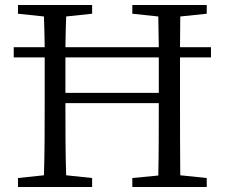

<svg xmlns="http://www.w3.org/2000/svg" viewBox="-20 -749 900 769"><path d="M616 -519V-393V-377H242V-393C242 -435 242 -477 242 -519ZM701 -519H825V-560H701C701 -601 702 -642 702 -683L808 -694V-729H510V-694L614 -683C615 -642 615 -601 616 -560H242C243 -601 243 -642 245 -683L349 -694V-729H52V-694L156 -683C158 -642 158 -601 159 -560H35V-519H159C159 -477 159 -434 159 -392V-337C159 -239 159 -142 156 -47L52 -36V0H349V-36L245 -47C242 -137 242 -229 242 -336H616C616 -228 616 -135 614 -46L510 -36V0H808V-36L702 -47C701 -143 701 -241 701 -337V-392Z"/></svg>

Font: Source Han Serif AKR9
Style: Regular
Weight: 400
Designer: Ryoko NISHIZUKA 西塚涼子 (kana & ideographs); Frank Grießhammer (Latin, Greek & Cyrillic); Sandoll Communications 산돌커뮤니케이션, 
Foundry: Adobe Systems Incorporated
Version: Version 1.005;hotconv 1.0.107;makeotfexe 2.5.65593